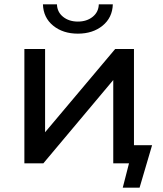

<svg xmlns="http://www.w3.org/2000/svg" viewBox="-20 -757 756 890"><path d="M226.5 -638C256.8 -613.3 295 -601 341 -601C387 -601 425.2 -613.3 455.5 -638C485.8 -662.7 501.7 -695.7 503 -737H438C437.3 -713 427.8 -693.7 409.5 -679C391.2 -664.3 368.3 -657 341 -657C313.7 -657 290.8 -664.3 272.5 -679C254.2 -693.7 244.7 -713 244 -737H179C180.3 -695.7 196.2 -662.7 226.5 -638ZM685 -84H601V-530H514L189 -144V-530H93V0H181L505 -386V0H578L549 113H627Z"/></svg>

Font: Rookery
Style: Regular
Weight: 400
Designer: Ryan Kimball / Julieta Ulanovsky
Foundry: Motorola Mobility LLC.
Version: Version 1.0